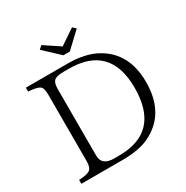

<svg xmlns="http://www.w3.org/2000/svg" viewBox="-197 -1064 1181 1218"><g transform="rotate(-30 393.5 -454.5)"><path d="M50.8 -713.9H354.5Q483.9 -713.9 566.4 -668.5Q729.5 -579.1 729.5 -363.8Q729.5 -127.4 540.5 -42Q468.8 -9.8 350.6 -9.8H50.8V-38.1Q112.3 -41 131.8 -56.2Q151.9 -71.3 151.9 -116.7V-606.4Q151.9 -654.3 132.8 -667.5Q113.3 -681.2 50.8 -685.5ZM221.7 -606.4V-117.7Q221.7 -44.9 311.5 -44.9H347.7Q648.4 -44.9 648.4 -368.7Q648.4 -681.6 346.7 -681.6H311.5Q267.1 -681.6 246.6 -670.9Q221.7 -657.2 221.7 -606.4ZM271 -898.9 383.8 -823.7 495.6 -898.9 518.6 -877.9 406.7 -772.9H359.9L247.6 -877.9Z"/></g></svg>

Font: I.MingCP
Style: Regular
Weight: 400
Designer: I.Font Project
Version: Version 8.000; Sep 06, 2022